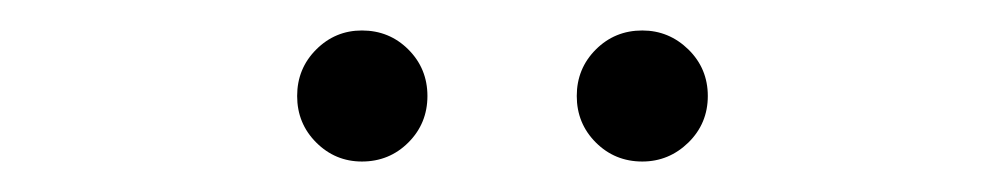

<svg xmlns="http://www.w3.org/2000/svg" viewBox="-20 -682 659 126"><path d="M217.5 -576Q200 -576 187.5 -588.5Q175 -601 175 -619Q175 -637 187.5 -649.5Q200 -662 217.5 -662Q235.5 -662 248 -649.5Q260.5 -637 260.5 -619Q260.5 -601 248 -588.5Q235.5 -576 217.5 -576ZM401.5 -576Q383.5 -576 371 -588.5Q358.5 -601 358.5 -619Q358.5 -637 371 -649.5Q383.5 -662 401.5 -662Q419 -662 431.8 -649.5Q444.5 -637 444.5 -619Q444.5 -601 431.8 -588.5Q419 -576 401.5 -576Z"/></svg>

Font: Sono ExtraLight Monospace ExtraLight
Style: Regular
Weight: 250
Version: Version 2.112